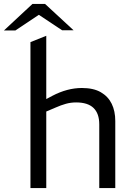

<svg xmlns="http://www.w3.org/2000/svg" viewBox="-74 -951 674 971"><path d="M80 0V-738L160 -770V-450L190 -466Q228 -486 265.5 -496Q303 -506 340 -506Q399 -506 436 -484.5Q473 -463 491 -426Q509 -389 509 -339V0H428V-322Q428 -377 399 -405Q370 -433 311 -433Q284 -433 259 -426Q234 -419 207 -407L160 -387V0ZM-54 -797 90 -931H154L136 -885L4 -797ZM240 -798 109 -885 90 -931H154L298 -798Z"/></svg>

Font: REM Light
Style: Regular
Weight: 300
Designer: Octavio Pardo
Foundry: Ashler Design
Version: Version 1.005;gftools[0.9.28]